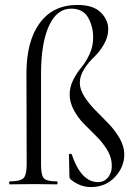

<svg xmlns="http://www.w3.org/2000/svg" viewBox="-20 -746 547 777"><path d="M348 11Q304 11 267 -19Q261 -24 261 -31L259 -121Q259 -123 264 -123.5Q269 -124 270 -122Q308 -9 377 -9Q403 -9 419 -30.5Q435 -52 432 -85Q430 -114 411.5 -143Q393 -172 368.5 -196Q344 -220 319.5 -245Q295 -270 278.5 -301Q262 -332 262 -364Q262 -395 277 -424Q292 -453 309.5 -473.5Q327 -494 342 -526Q357 -558 357 -594Q357 -639 336.5 -675Q316 -711 268 -711Q210 -711 178 -641Q146 -571 146 -446V-81Q146 -37 157.5 -24.5Q169 -12 210 -12Q213 -12 213 -6Q213 0 210 0Q194 0 164 -0.5Q134 -1 118 -1Q99 -1 65 -0.5Q31 0 19 0Q17 0 17 -6Q17 -12 19 -12Q62 -12 75 -25Q88 -38 88 -81L87 -448Q87 -580 141 -653Q195 -726 293 -726Q357 -726 387.5 -696Q418 -666 418 -628Q418 -596 400 -565.5Q382 -535 360.5 -515Q339 -495 321 -467Q303 -439 303 -411Q303 -384 321.5 -355Q340 -326 366.5 -299.5Q393 -273 419.5 -245.5Q446 -218 464.5 -185.5Q483 -153 483 -121Q483 -70 445 -29.5Q407 11 348 11Z"/></svg>

Font: Cormorant
Style: Regular
Weight: 400
Designer: Christian Thalmann (Catharsis Fonts)
Version: Version 1.000;PS 001.000;hotconv 1.0.70;makeotf.lib2.5.58329